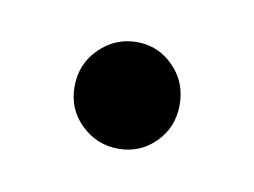

<svg xmlns="http://www.w3.org/2000/svg" viewBox="-30 -423 221 167"><g transform="rotate(10 80.5 -340.0)"><path d="M113.5 -306.4Q100.1 -293 81.1 -293Q62 -293 48.1 -306.4Q34.2 -319.8 34.2 -339.8Q34.2 -359.9 48.1 -373.5Q62 -387.2 81.1 -387.2Q100.1 -387.2 113.5 -373.5Q127 -359.9 127 -339.8Q127 -319.8 113.5 -306.4Z"/></g></svg>

Font: Margherita
Style: Regular
Weight: 400
Designer: James Puckett
Foundry: Dunwich Type Founders
Version: Version 1.008;hotconv 1.0.109;makeotfexe 2.5.65596